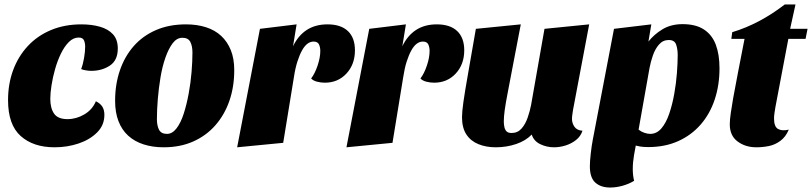

<svg xmlns="http://www.w3.org/2000/svg" viewBox="-20 -639 3633 859"><path d="M224 20Q129 20 72.5 -30.5Q16 -81 16 -191Q16 -263 38.5 -324.5Q61 -386 104 -432.5Q147 -479 208 -504.5Q269 -530 344 -530Q390 -530 427 -519.5Q464 -509 485.5 -485.5Q507 -462 507 -422Q507 -369 471.5 -345.5Q436 -322 388 -322Q379 -322 365.5 -324Q352 -326 343 -330Q351 -350 356 -379Q361 -408 361 -430Q361 -447 355.5 -459Q350 -471 332 -471Q308 -471 288 -451Q268 -431 252.5 -399Q237 -367 226.5 -330Q216 -293 210.5 -257.5Q205 -222 205 -197Q205 -155 222 -130.5Q239 -106 282 -106Q321 -106 357 -127Q393 -148 409 -186Q429 -176 438 -161.5Q447 -147 447 -125Q447 -79 414.5 -46.5Q382 -14 331.5 3Q281 20 224 20Z M712 20Q663 20 622.5 7Q582 -6 553.5 -32Q525 -58 510 -97Q495 -136 495 -188Q495 -262 516.5 -324.5Q538 -387 578.5 -433Q619 -479 678 -504.5Q737 -530 812 -530Q862 -530 902 -517Q942 -504 969.5 -478.5Q997 -453 1012.5 -415Q1028 -377 1028 -325Q1028 -251 1006.5 -188.5Q985 -126 944 -79Q903 -32 844.5 -6Q786 20 712 20ZM727 -40Q751 -40 770 -65Q789 -90 802 -130.5Q815 -171 824 -219.5Q833 -268 837 -316.5Q841 -365 841 -404Q841 -433 831.5 -451.5Q822 -470 796 -470Q771 -470 752.5 -445.5Q734 -421 720 -381Q706 -341 698 -292.5Q690 -244 686 -195.5Q682 -147 682 -106Q682 -77 691.5 -58.5Q701 -40 727 -40Z M1041 20 1143 -510 1307 -530 1291 -432Q1314 -480 1352.5 -505Q1391 -530 1445 -530Q1505 -530 1536.5 -500Q1568 -470 1568 -414Q1568 -351 1530 -310Q1492 -269 1433 -269Q1416 -269 1398.5 -273.5Q1381 -278 1372 -288Q1389 -310 1401 -346Q1413 -382 1413 -411Q1413 -428 1407 -440.5Q1401 -453 1383 -453Q1368 -453 1355 -443Q1342 -433 1331 -413Q1320 -393 1310.5 -363.5Q1301 -334 1295 -294L1247 0Z M1530 20 1632 -510 1796 -530 1780 -432Q1803 -480 1841.5 -505Q1880 -530 1934 -530Q1994 -530 2025.5 -500Q2057 -470 2057 -414Q2057 -351 2019 -310Q1981 -269 1922 -269Q1905 -269 1887.5 -273.5Q1870 -278 1861 -288Q1878 -310 1890 -346Q1902 -382 1902 -411Q1902 -428 1896 -440.5Q1890 -453 1872 -453Q1857 -453 1844 -443Q1831 -433 1820 -413Q1809 -393 1799.5 -363.5Q1790 -334 1784 -294L1736 0Z M2198 20Q2155 20 2120.5 6Q2086 -8 2066.5 -37.5Q2047 -67 2047 -115Q2047 -139 2053.5 -184.5Q2060 -230 2074 -309Q2088 -388 2109 -510L2310 -530Q2289 -422 2275 -347.5Q2261 -273 2251.5 -224.5Q2242 -176 2238 -146Q2234 -116 2234 -96Q2234 -83 2236.5 -71Q2239 -59 2246 -51.5Q2253 -44 2269 -44Q2296 -44 2313.5 -64Q2331 -84 2341 -113.5Q2351 -143 2356 -169L2416 -510L2616 -530L2544 -149Q2543 -141 2541 -129Q2539 -117 2539 -107Q2539 -88 2550 -72Q2561 -56 2586 -54Q2578 -29 2557 -12.5Q2536 4 2510 12Q2484 20 2459 20Q2426 20 2397 6Q2368 -8 2359 -37Q2332 -9 2289 5.5Q2246 20 2198 20Z M2880 19Q2859 19 2844 16.5Q2829 14 2806 7L2631 -8L2727 -510L2894 -530L2881 -453Q2906 -485 2944 -508Q2982 -531 3034 -531Q3093 -531 3129.5 -507Q3166 -483 3182.5 -439Q3199 -395 3199 -333Q3199 -258 3177.5 -193.5Q3156 -129 3114.5 -81.5Q3073 -34 3014 -7.5Q2955 19 2880 19ZM2710 200Q2668 200 2643.5 178Q2619 156 2619 105Q2619 94 2620 79.5Q2621 65 2623 48Q2625 31 2627.5 13Q2630 -5 2634 -24L2827 -2Q2822 24 2816.5 55.5Q2811 87 2811 118Q2811 132 2812.5 145Q2814 158 2817 170Q2794 184 2765.5 192Q2737 200 2710 200ZM2889 -40Q2918 -40 2939 -64.5Q2960 -89 2974 -130Q2988 -171 2996.5 -218.5Q3005 -266 3008.5 -312Q3012 -358 3012 -393Q3012 -419 3005 -439.5Q2998 -460 2972 -460Q2946 -460 2928.5 -440Q2911 -420 2901 -391Q2891 -362 2886 -335L2837 -59Q2848 -50 2862.5 -45Q2877 -40 2889 -40Z M3364 20Q3315 20 3280 -6Q3245 -32 3245 -83Q3245 -103 3249.5 -133.5Q3254 -164 3260 -199Q3266 -234 3272.5 -265.5Q3279 -297 3282 -316L3311 -465H3252L3256 -495Q3316 -513 3375 -544Q3434 -575 3491 -619H3539L3515 -510H3593L3584 -465H3507L3449 -159Q3447 -146 3445 -133.5Q3443 -121 3443 -109Q3443 -72 3461 -62Q3479 -52 3509 -59Q3495 -26 3471 -8.5Q3447 9 3419.5 14.5Q3392 20 3364 20Z"/></svg>

Font: Sansita Swashed Light ExtraBold
Style: Regular
Weight: 800
Version: Version 1.003